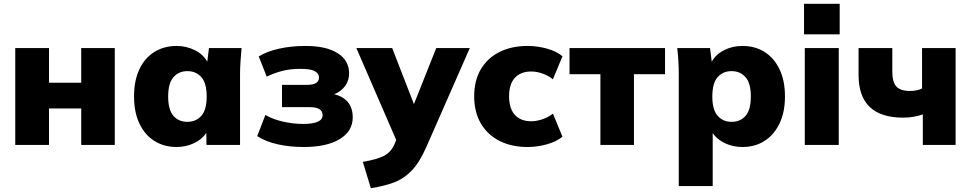

<svg xmlns="http://www.w3.org/2000/svg" viewBox="-20 -760 5093 1007"><path d="M60 0V-508H237V-326H406V-508H582V0H406V-191H237V0Z M906 11Q840 11 789.5 -21Q739 -53 711 -112.5Q683 -172 683 -254Q683 -337 711 -396.5Q739 -456 789.5 -487.5Q840 -519 906 -519Q958 -519 1002.5 -496.5Q1047 -474 1067 -436L1076 -508H1247Q1244 -474 1241.5 -439Q1239 -404 1239 -370V0H1063L1062 -63Q1040 -29 997.5 -9Q955 11 906 11ZM963 -121Q1008 -121 1036 -152.5Q1064 -184 1064 -254Q1064 -324 1036 -355.5Q1008 -387 963 -387Q918 -387 890 -355.5Q862 -324 862 -254Q862 -184 889.5 -152.5Q917 -121 963 -121Z M1572 11Q1500 11 1437 -3Q1374 -17 1329 -46L1372 -157Q1409 -135 1462.5 -122.5Q1516 -110 1570 -110Q1672 -110 1672 -156Q1672 -198 1605 -198H1459V-315H1591Q1653 -315 1653 -353Q1653 -374 1631.5 -386.5Q1610 -399 1554 -399Q1502 -399 1458.5 -387.5Q1415 -376 1379 -358L1337 -464Q1379 -490 1442.5 -504.5Q1506 -519 1583 -519Q1691 -519 1751 -481Q1811 -443 1811 -375Q1811 -338 1790 -309Q1769 -280 1733 -266Q1830 -241 1830 -144Q1830 -72 1762 -30.5Q1694 11 1572 11Z M1925 227 1883 89Q1954 77 1992.5 58Q2031 39 2050 -6L2058 -26L1849 -508H2037L2151 -214L2268 -508H2444L2216 11Q2180 93 2138 136Q2096 179 2043.5 198Q1991 217 1925 227Z M2747 11Q2663 11 2600 -21Q2537 -53 2502 -112.5Q2467 -172 2467 -255Q2467 -338 2502 -397Q2537 -456 2600 -487.5Q2663 -519 2747 -519Q2799 -519 2849 -505Q2899 -491 2930 -465L2880 -344Q2857 -363 2826 -374Q2795 -385 2766 -385Q2711 -385 2680.5 -352Q2650 -319 2650 -255Q2650 -191 2680.5 -157.5Q2711 -124 2766 -124Q2794 -124 2825 -134.5Q2856 -145 2880 -164L2930 -43Q2898 -17 2848 -3Q2798 11 2747 11Z M3129 0V-371H2967V-508H3468V-371H3305V0Z M3540 216V-370Q3540 -404 3538 -439Q3536 -474 3532 -508H3704L3713 -436Q3733 -474 3777 -496.5Q3821 -519 3874 -519Q3940 -519 3990 -487.5Q4040 -456 4068.5 -396.5Q4097 -337 4097 -254Q4097 -172 4068.5 -112.5Q4040 -53 3990 -21Q3940 11 3874 11Q3824 11 3782 -9Q3740 -29 3718 -62V216ZM3817 -121Q3863 -121 3890.5 -152.5Q3918 -184 3918 -254Q3918 -324 3890 -355.5Q3862 -387 3817 -387Q3772 -387 3744 -355.5Q3716 -324 3716 -254Q3716 -184 3744 -152.5Q3772 -121 3817 -121Z M4197 -580V-740H4384V-580ZM4201 0V-508H4379V0Z M4820 0V-160Q4794 -151 4768.5 -147Q4743 -143 4717 -143Q4483 -143 4483 -367V-508H4660V-383Q4660 -330 4681 -306.5Q4702 -283 4753 -283Q4790 -283 4816 -296V-508H4992V0Z"/></svg>

Font: Mulish Black
Style: Regular
Weight: 900
Designer: Vernon Adams
Foundry: Vernon Adams
Version: Version 3.603; ttfautohint (v1.8.3)